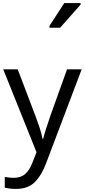

<svg xmlns="http://www.w3.org/2000/svg" viewBox="-20 -986 550 1246"><path d="M1 -536H95L211 -231Q226 -191 238 -154.5Q250 -118 256 -85H260Q266 -110 279 -150.5Q292 -191 306 -232L415 -536H510L279 74Q251 150 206.5 195Q162 240 84 240Q60 240 42 237.5Q24 235 11 232V162Q22 164 37.5 166Q53 168 70 168Q116 168 144.5 142Q173 116 189 73L217 2ZM301 -806V-818L397 -966H503V-956L370 -806Z"/></svg>

Font: Noto Sans Tifinagh Rhissa Ixa
Style: Regular
Weight: 400
Designer: JamraPatel
Foundry: JamraPatel LLC
Version: Version 2.006; ttfautohint (v1.8.4.7-5d5b)